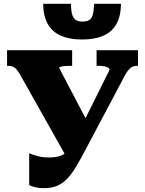

<svg xmlns="http://www.w3.org/2000/svg" viewBox="-20 -973 760 1006"><path d="M431 -194Q402 -138 378 -98.5Q354 -59 330 -34.5Q306 -10 277 1.5Q248 13 209 13Q184 13 164 8Q144 3 133 -3V-170Q148 -163 175.5 -155.5Q203 -148 234 -148Q274 -148 298 -157Q322 -166 340 -188.5Q358 -211 378 -253L554 -607Q554 -614 546.5 -618.5Q539 -623 526.5 -625.5Q514 -628 496 -628H486V-710H703V-628H697Q684 -628 674 -623.5Q664 -619 654.5 -608Q645 -597 634 -577ZM452 -308 330 -147 83 -586Q73 -602 65 -611Q57 -620 47 -624Q37 -628 23 -628H17V-710H358V-628H345Q328 -628 315.5 -626.5Q303 -625 296.5 -623Q290 -621 290 -617ZM410 -766Q346 -766 301 -785Q256 -804 231.5 -845.5Q207 -887 206 -953H352Q352 -918 358 -897.5Q364 -877 377 -868.5Q390 -860 413 -860Q436 -860 448.5 -868.5Q461 -877 466.5 -897.5Q472 -918 473 -953H614Q613 -887 589 -845.5Q565 -804 519.5 -785Q474 -766 410 -766Z"/></svg>

Font: Roboto Serif ExtraBold
Style: Regular
Weight: 800
Designer: Greg Gazdowicz
Foundry: Commercial Type
Version: Version 1.008